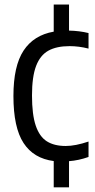

<svg xmlns="http://www.w3.org/2000/svg" viewBox="-20 -682 408 822"><path d="M117 -273.5Q117 -191.5 133 -144.2Q149 -97 180.5 -77Q212 -57 261.5 -57Q302.5 -57 359 -76V-10Q316.5 5 275.5 8V120H210V7.5Q124 -3.5 80.8 -69.8Q37.5 -136 37.5 -271Q37.5 -399.5 81 -465.5Q124.5 -531.5 210 -546.5V-662.5H275.5V-551Q320.5 -550 359 -540.5V-474Q317.5 -484.5 278 -484.5Q222 -484.5 187 -465Q152 -445.5 134.5 -399.5Q117 -353.5 117 -273.5Z"/></svg>

Font: Encode Sans Condensed
Style: Regular
Weight: 400
Width: 3
Designer: Multiple Designers
Foundry: Impallari Type
Version: Version 2.000